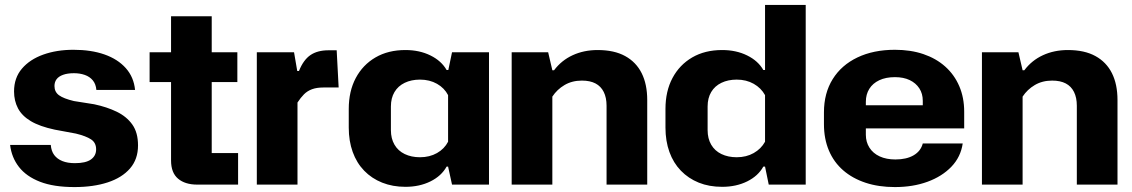

<svg xmlns="http://www.w3.org/2000/svg" viewBox="-20 -749 4594 779"><path d="M282 10Q198 10 142.5 -11.5Q87 -33 57 -71.5Q27 -110 21 -161H186Q188 -136 200 -120Q212 -104 233 -95.5Q254 -87 284 -87Q328 -87 349 -102Q370 -117 370 -143Q370 -170 349.5 -183.5Q329 -197 288 -207L202 -223Q141 -236 105 -257.5Q69 -279 53 -309.5Q37 -340 37 -378Q37 -433 69 -470.5Q101 -508 155.5 -527.5Q210 -547 278 -547Q350 -547 404 -528Q458 -509 490.5 -472.5Q523 -436 528 -384H371Q369 -408 356.5 -423Q344 -438 324 -445Q304 -452 280 -452Q254 -452 236 -445.5Q218 -439 209.5 -427.5Q201 -416 201 -400Q201 -376 219.5 -362.5Q238 -349 280 -339L362 -326Q414 -315 454 -295.5Q494 -276 517 -243.5Q540 -211 540 -159Q540 -103 507.5 -65.5Q475 -28 417 -9Q359 10 282 10Z M780 0Q731 0 702.5 -24Q674 -48 674 -98V-683H839V-128H946V0ZM587 -416V-537H943V-416Z M1022 0V-537H1173L1186 -461H1193Q1211 -506 1239.5 -525.5Q1268 -545 1313 -545H1346L1354 -394H1292Q1265 -394 1246 -387Q1227 -380 1213.5 -366.5Q1200 -353 1187 -333V0Z M1625 9Q1573 9 1530.5 -8Q1488 -25 1457.5 -56.5Q1427 -88 1411 -132.5Q1395 -177 1395 -231V-307Q1395 -379 1423.5 -432.5Q1452 -486 1503.5 -516Q1555 -546 1625 -546Q1682 -546 1726.5 -524Q1771 -502 1792 -465H1799L1814 -537H1964V0H1814L1798 -73H1792Q1771 -35 1726.5 -13Q1682 9 1625 9ZM1684 -111Q1723 -111 1753 -128Q1783 -145 1798 -174V-363Q1783 -392 1753 -409Q1723 -426 1684 -426Q1649 -426 1622 -413Q1595 -400 1580.5 -375.5Q1566 -351 1566 -317V-221Q1566 -187 1580.5 -162Q1595 -137 1622 -124Q1649 -111 1684 -111Z M2056 0V-537H2204L2221 -464H2228Q2258 -504 2303.5 -525Q2349 -546 2405 -546Q2472 -546 2516.5 -521.5Q2561 -497 2583.5 -452Q2606 -407 2606 -343V0H2441V-320Q2441 -353 2429.5 -376Q2418 -399 2396 -410.5Q2374 -422 2341 -422Q2301 -422 2270.5 -404Q2240 -386 2221 -357V0Z M2910 9Q2857 9 2815 -8Q2773 -25 2742.5 -56.5Q2712 -88 2696 -132.5Q2680 -177 2680 -231V-307Q2680 -379 2708.5 -432.5Q2737 -486 2788.5 -516Q2840 -546 2910 -546Q2967 -546 3011.5 -524Q3056 -502 3077 -465H3084V-729H3249V0H3099L3084 -73H3077Q3056 -35 3011.5 -13Q2967 9 2910 9ZM2969 -111Q3008 -111 3038 -128Q3068 -145 3084 -174V-363Q3068 -392 3038 -409Q3008 -426 2969 -426Q2934 -426 2907 -413Q2880 -400 2865.5 -375.5Q2851 -351 2851 -317V-221Q2851 -187 2865.5 -162Q2880 -137 2907 -124Q2934 -111 2969 -111Z M3611 10Q3545 10 3492 -7.5Q3439 -25 3401 -58Q3363 -91 3343 -138.5Q3323 -186 3323 -245V-293Q3323 -371 3358.5 -428Q3394 -485 3459 -516Q3524 -547 3611 -547Q3675 -547 3726.5 -529.5Q3778 -512 3815 -479Q3852 -446 3872 -399.5Q3892 -353 3892 -296V-228H3466V-322H3737L3724 -307V-340Q3724 -369 3710 -390.5Q3696 -412 3671 -424Q3646 -436 3611 -436Q3574 -436 3547.5 -423.5Q3521 -411 3507 -388.5Q3493 -366 3493 -336V-202Q3493 -173 3507.5 -150Q3522 -127 3549 -114.5Q3576 -102 3613 -102Q3658 -102 3687 -119Q3716 -136 3724 -167H3886Q3878 -112 3840 -72.5Q3802 -33 3743 -11.5Q3684 10 3611 10Z M3964 0V-537H4112L4129 -464H4136Q4166 -504 4211.5 -525Q4257 -546 4313 -546Q4380 -546 4424.5 -521.5Q4469 -497 4491.5 -452Q4514 -407 4514 -343V0H4349V-320Q4349 -353 4337.5 -376Q4326 -399 4304 -410.5Q4282 -422 4249 -422Q4209 -422 4178.5 -404Q4148 -386 4129 -357V0Z"/></svg>

Font: Hubot Sans
Style: Bold
Weight: 700
Designer: Deni Anggara
Foundry: GitHub, Inc., Subsidiary of Microsoft Corporation
Version: Version 2.000